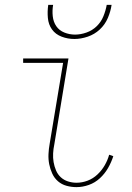

<svg xmlns="http://www.w3.org/2000/svg" viewBox="-20 -760 540 788"><path d="M294 8Q273 8 253 2.5Q233 -3 218 -16Q203 -29 194.5 -47.5Q186 -66 182 -86Q178 -106 179 -127.5Q180 -149 184 -171L239 -502H75V-520H261L203 -168Q199 -149 198 -130.5Q197 -112 200 -94.5Q203 -77 210 -60.5Q217 -44 229.5 -32.5Q242 -21 259 -15.5Q276 -10 294 -10Q317 -10 339.5 -18.5Q362 -27 380 -44Q398 -61 410 -82Q422 -103 428 -125L445 -119Q437 -94 423.5 -70.5Q410 -47 390 -28.5Q370 -10 344.5 -1Q319 8 294 8ZM285 -600Q258 -600 233 -609.5Q208 -619 193.5 -639Q179 -659 176.5 -686Q174 -713 178 -740H198Q194 -717 196.5 -693.5Q199 -670 211 -652.5Q223 -635 244 -626.5Q265 -618 288 -618Q311 -618 335 -626.5Q359 -635 377 -652.5Q395 -670 404.5 -693.5Q414 -717 418 -740H438Q434 -713 422.5 -686Q411 -659 389.5 -639Q368 -619 340 -609.5Q312 -600 285 -600Z"/></svg>

Font: Iosevka Curly Thin
Style: Italic
Weight: 100
Italic angle: -9°
Monospace: yes
Designer: Belleve Invis
Foundry: Belleve Invis
Version: Version 22.1.2; ttfautohint (v1.8.4)